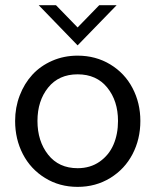

<svg xmlns="http://www.w3.org/2000/svg" viewBox="-20 -710 598 738"><path d="M278.3 -535.6 128.9 -689.9H195.3L278.3 -604.5L361.3 -689.9H428.2ZM38.1 -245.1Q38.1 -296.9 55.7 -342.8Q73.2 -388.7 104.2 -422.6Q135.3 -456.5 180.4 -476.3Q225.6 -496.1 278.3 -496.1Q348.1 -496.1 403.8 -462.4Q459.5 -428.7 489.5 -371.3Q519.5 -314 519.5 -245.1Q519.5 -175.3 489.5 -117.7Q459.5 -60.1 403.8 -25.9Q348.1 8.3 278.3 8.3Q208.5 8.3 153.1 -25.9Q97.7 -60.1 67.9 -117.7Q38.1 -175.3 38.1 -245.1ZM278.3 -63.5Q327.1 -63.5 363 -88.6Q398.9 -113.8 416.3 -154.3Q433.6 -194.8 433.6 -245.1Q433.6 -322.3 392.3 -373.3Q351.1 -424.3 278.3 -424.3Q206.1 -424.3 165 -373.3Q124 -322.3 124 -245.1Q124 -167.5 165 -115.5Q206.1 -63.5 278.3 -63.5Z"/></svg>

Font: HK Grotesk Medium Legacy
Style: Regular
Weight: 500
Designer: Alfredo Marco Pradil
Foundry: Hanken Design Co.
Version: Version 2.022;PS 002.022;hotconv 1.0.88;makeotf.lib2.5.64775